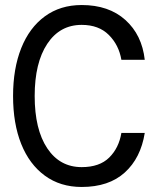

<svg xmlns="http://www.w3.org/2000/svg" viewBox="-20 -732 640 764"><path d="M305 12Q220 12 158.5 -33Q97 -78 64.5 -159Q32 -240 32 -350Q32 -459 64.5 -540.5Q97 -622 158.5 -667Q220 -712 305 -712Q413 -712 479 -652.5Q545 -593 556 -494H463Q453 -553 413 -593Q373 -633 305 -633Q218 -633 168 -557.5Q118 -482 118 -350Q118 -217 168 -142Q218 -67 305 -67Q376 -67 414.5 -105Q453 -143 463 -203H556Q540 -103 476.5 -45.5Q413 12 305 12Z"/></svg>

Font: DM Mono
Style: Regular
Weight: 400
Designer: Colophon Foundry
Foundry: Colophon Foundry
Version: Version 1.000; ttfautohint (v1.8.2.53-6de2)